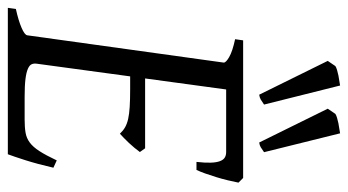

<svg xmlns="http://www.w3.org/2000/svg" viewBox="-224 -686 909 502"><g transform="rotate(90 231.0 -434.5)"><path d="M418 -119.1Q408.2 -76.7 398.2 -45.4Q388.2 -14.2 382.8 0H0L2.9 -21Q33.7 -27.8 52.2 -35.9Q70.8 -43.9 71.8 -50.8L143.1 -564Q144 -569.8 128.9 -578.6Q113.8 -587.4 82 -594.2L85 -615.2H444.8L457 -603Q454.6 -590.3 450.9 -575.2Q447.3 -560.1 442.6 -544.9Q438 -529.8 433.1 -516.1Q428.2 -502.4 423.8 -493.2H402.8Q405.3 -515.6 404.8 -530.5Q404.3 -545.4 400.9 -554.4Q397.5 -563.5 391.6 -567.1Q385.7 -570.8 377 -570.8H213.4L184.6 -358.9H367.2L377 -345.2Q372.1 -338.4 366 -331.1Q359.9 -323.7 353.3 -316.7Q346.7 -309.6 340.3 -303.5Q334 -297.4 329.1 -293Q321.3 -301.3 312.5 -306.4Q303.7 -311.5 290.8 -314.5Q277.8 -317.4 259 -318.6Q240.2 -319.8 212.9 -319.8H179.2L146 -75.2Q145 -67.9 147.5 -62.3Q149.9 -56.6 159.2 -52.5Q168.5 -48.3 186 -46.1Q203.6 -43.9 232.9 -43.9H292Q312.5 -43.9 326.7 -46.4Q340.8 -48.8 352.3 -57.4Q363.8 -65.9 374.5 -82.5Q385.3 -99.1 398.9 -127.9ZM263.7 -836.4 277.3 -856.4Q281.2 -858.9 287.8 -860.8Q294.4 -862.8 301.8 -864.3Q309.1 -865.7 316.2 -866.7Q323.2 -867.7 328.1 -868.7L377.4 -669.9Q369.1 -664.1 364.3 -661.1Q359.4 -658.2 352.1 -657.2ZM138.7 -836.4 152.3 -856.4Q156.2 -858.9 162.8 -860.8Q169.4 -862.8 176.8 -864.3Q184.1 -865.7 191.2 -866.7Q198.2 -867.7 203.1 -868.7L252.9 -669.9Q244.6 -664.1 239.5 -661.1Q234.4 -658.2 227.1 -657.2Z"/></g></svg>

Font: Gentium Plus Eur
Style: Italic
Weight: 400
Italic angle: -8°
Designer: J. Victor Gaultney, Annie Olsen, Iska Routamaa, Becca Hirsbrunner
Foundry: SIL International
Version: Version 5.000